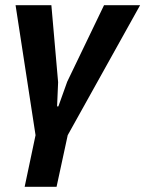

<svg xmlns="http://www.w3.org/2000/svg" viewBox="-20 -520 560 740"><path d="M40 -500H178L204 -203L200 -110H205L239 -205L381 -500H520L241 1L198 200H75L117 1Z"/></svg>

Font: PT Sans
Style: Bold Italic
Weight: 700
Italic angle: -12°
Designer: A.Korolkova, O.Umpeleva, V.Yefimov
Foundry: ParaType Ltd
Version: Version 2.003W OFL